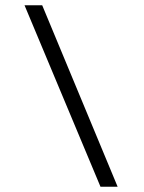

<svg xmlns="http://www.w3.org/2000/svg" viewBox="-20 -708 546 728"><path d="M73 -688H140L426 0H361Z"/></svg>

Font: Zilla Slab Regular
Style: Italic
Weight: 400
Italic angle: -6°
Designer: Typotheque.com
Foundry: Typotheque type foundry
Version: Version 1.1; 2017; ttfautohint (v1.6)